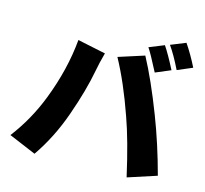

<svg xmlns="http://www.w3.org/2000/svg" viewBox="-123 -995 1246 1169"><g transform="rotate(15 500.0 -410.0)"><path d="M788 -808Q820 -761 866 -671L771 -631Q716 -738 694 -770ZM911 -856Q952 -796 990 -720L896 -680Q854 -766 817 -818ZM271 -702 448 -665Q430 -600 421 -550Q397 -420 339 -256Q282 -94 192 36L21 -36Q119 -164 178 -317Q254 -513 271 -702ZM527 -664 689 -716Q761 -582 838 -382Q902 -216 952 -29L771 30Q721 -192 672 -328Q604 -523 527 -664Z"/></g></svg>

Font: Source Han Sans CN Heavy
Style: Bold
Weight: 900
Designer: Ryoko NISHIZUKA (kana & ideographs); Paul D. Hunt (Latin, Greek & Cyrillic); Wenlong ZHANG (bopomofo); Sandoll Communica
Foundry: Adobe Systems Incorporated
Version: Version 1.000;PS 1;hotconv 1.0.78;makeotf.lib2.5.61930